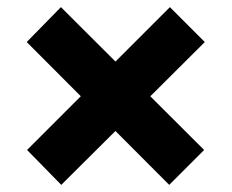

<svg xmlns="http://www.w3.org/2000/svg" viewBox="-20 -634 650 539"><path d="M152 -115 56 -213 457 -614 555 -516ZM455 -115 55 -516 151 -614 553 -213Z"/></svg>

Font: Public Sans Thin Black
Style: Regular
Weight: 900
Version: Version 2.001